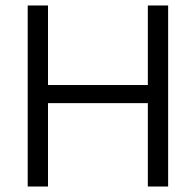

<svg xmlns="http://www.w3.org/2000/svg" viewBox="-20 -680 714 700"><path d="M519 0V-660H593V0ZM81 0V-660H155V0ZM114 -304V-370H549V-304Z"/></svg>

Font: Bricolage Grotesque 36pt Light
Style: Regular
Weight: 300
Designer: Mathieu Triay
Foundry: Atelier Triay
Version: Version 1.001;gftools[0.9.33.dev8+g029e19f]